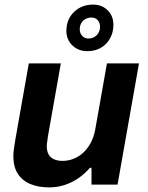

<svg xmlns="http://www.w3.org/2000/svg" viewBox="-20 -801 641 833"><path d="M193 12Q148 12 113 -2Q78 -16 58 -46Q38 -76 38 -124Q38 -141 41 -159.5Q44 -178 47 -198L105 -526H244L188 -210Q187 -198 185 -187.5Q183 -177 183 -167Q183 -144 191.5 -130Q200 -116 215.5 -109.5Q231 -103 251 -103Q276 -103 299 -112Q322 -121 341 -138.5Q360 -156 373.5 -181Q387 -206 393 -238L444 -526H583L490 0H377V-73H370Q349 -48 321 -28.5Q293 -9 260.5 1.5Q228 12 193 12ZM359 -579Q320 -579 294 -604Q268 -629 268 -667Q268 -717 301 -749Q334 -781 384 -781Q422 -781 447 -756.5Q472 -732 472 -693Q472 -661 457.5 -634.5Q443 -608 417.5 -593.5Q392 -579 359 -579ZM363 -634Q378 -634 389.5 -640.5Q401 -647 407.5 -659Q414 -671 414 -685Q414 -703 403.5 -714Q393 -725 377 -725Q363 -725 351 -718.5Q339 -712 332.5 -700.5Q326 -689 326 -674Q326 -657 336.5 -645.5Q347 -634 363 -634Z"/></svg>

Font: Archivo SemiBold
Style: Bold Italic
Weight: 700
Italic angle: -10°
Version: Version 2.001